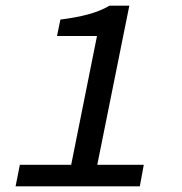

<svg xmlns="http://www.w3.org/2000/svg" viewBox="-20 -657 640 677"><path d="M35 0 50 -76H231L322 -530H181L193 -588Q249 -595 291.5 -606.5Q334 -618 366 -637H436L323 -76H487L473 0Z"/></svg>

Font: Source Code Pro Medium
Style: Italic
Weight: 500
Italic angle: -11°
Monospace: yes
Designer: Paul D. Hunt, Teo Tuominen
Foundry: Adobe Systems Incorporated
Version: Version 1.050;PS 1.000;hotconv 16.6.51;makeotf.lib2.5.65220